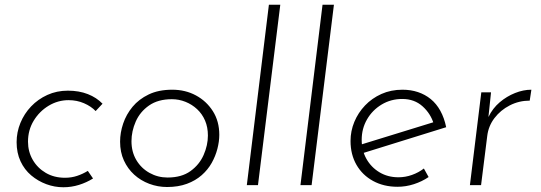

<svg xmlns="http://www.w3.org/2000/svg" viewBox="-20 -780 2278 809"><path d="M372 -28Q345 -11 313 -1Q281 9 247 9Q210 9 175 -4Q140 -17 111.5 -41Q83 -65 66.5 -100.5Q50 -136 50 -181Q50 -223 66 -262Q82 -301 111 -331.5Q140 -362 179.5 -380Q219 -398 266 -398Q313 -398 350 -383.5Q387 -369 412 -343L383 -312Q364 -332 334 -345Q304 -358 269 -358Q224 -358 185 -334.5Q146 -311 122 -271.5Q98 -232 98 -183Q98 -141 118 -106.5Q138 -72 173 -51.5Q208 -31 254 -31Q281 -31 305 -39Q329 -47 350 -60Z M684 8Q645 8 609 -5.5Q573 -19 545.5 -44Q518 -69 502 -104Q486 -139 486 -183Q486 -221 499 -259.5Q512 -298 538.5 -330Q565 -362 606.5 -382Q648 -402 706 -402Q761 -402 805.5 -378Q850 -354 877 -311.5Q904 -269 904 -212Q904 -184 896 -153Q888 -122 872 -93.5Q856 -65 830 -42Q804 -19 767.5 -5.5Q731 8 684 8ZM686 -32Q745 -32 782.5 -59Q820 -86 838 -127Q856 -168 856 -209Q856 -244 844 -272Q832 -300 810.5 -320Q789 -340 761.5 -351Q734 -362 704 -362Q646 -362 608 -335.5Q570 -309 552 -268Q534 -227 534 -185Q534 -140 554.5 -105.5Q575 -71 610 -51.5Q645 -32 686 -32Z M1113 -760H1161L1067 0H1020Z M1339 -760H1387L1293 0H1246Z M1659 -33Q1688 -33 1716 -43Q1744 -53 1766 -70L1786 -34Q1758 -15 1724 -4Q1690 7 1655 7Q1597 7 1552 -17.5Q1507 -42 1482 -85.5Q1457 -129 1457 -186Q1457 -228 1473 -266.5Q1489 -305 1518 -335.5Q1547 -366 1587 -384Q1627 -402 1676 -402Q1711 -402 1741 -392Q1771 -382 1795 -362.5Q1819 -343 1835.5 -313Q1852 -283 1860 -244L1503 -133L1495 -169L1826 -271L1808 -257Q1795 -301 1760.5 -332Q1726 -363 1675 -363Q1627 -363 1588 -339.5Q1549 -316 1526.5 -277Q1504 -238 1504 -191Q1504 -146 1524 -110.5Q1544 -75 1579 -54Q1614 -33 1659 -33Z M2049 -391 2038 -287Q2056 -324 2085.5 -349Q2115 -374 2150 -388Q2185 -402 2219 -402L2212 -356Q2167 -356 2128 -336Q2089 -316 2063.5 -282.5Q2038 -249 2033 -207L2007 0H1960L2008 -391Z"/></svg>

Font: Josefin Sans Thin Light
Style: Italic
Weight: 300
Italic angle: -7°
Version: Version 2.000